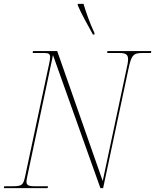

<svg xmlns="http://www.w3.org/2000/svg" viewBox="-29 -980 808 1000"><path d="M455 -800H463V-808C438 -861 417 -922 406 -960H376V-952C400 -898 423 -859 455 -800ZM-9 0H219L221 -10H149C118 -10 109 -17 109 -33C109 -43 112 -57 116 -75L247 -693L494 0H508L639 -616C655 -693 664 -704 714 -704H757L759 -714H531L529 -704H592C626 -704 638 -696 638 -672C638 -659 635 -640 629 -616L506 -37L269 -714H143L141 -704H202C224 -704 232 -699 232 -683C232 -675 231 -666 228 -653L102 -62C92 -16 86 -10 36 -10H-7Z"/></svg>

Font: Noto Serif Display Thin
Style: Italic
Weight: 100
Italic angle: -12°
Designer: Monotype Design Team
Foundry: Monotype Imaging Inc.
Version: Version 2.009